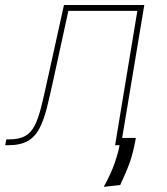

<svg xmlns="http://www.w3.org/2000/svg" viewBox="-33 -565 649 747"><path d="M-12.8 0 -8.5 -22.7H2.8Q41.2 -22.7 64.5 -35.5Q87.7 -48.3 102.1 -76.7Q116.5 -105.1 127.8 -150.9Q139.2 -196.7 153.4 -262.8L215.9 -545.5H528.4L437.5 0H414.8L501.4 -522.7H233L176.1 -261.4Q161.9 -196 149.7 -146.8Q137.4 -97.7 120.4 -65.2Q103.3 -32.7 74.8 -16.3Q46.2 0 -1.4 0ZM495.7 -28.4 488.6 7.1Q480.8 43 468.8 75.6Q456.7 108.3 434.7 154.8L370.7 161.9Q399.1 110.4 413.2 69.2Q427.2 28.1 431.8 1.4L437.5 -28.4Z"/></svg>

Font: Inter UI Thin
Style: Italic
Weight: 100
Italic angle: -9.39999°
Designer: Rasmus Andersson
Foundry: rsms
Version: 3.2;8d6f07862